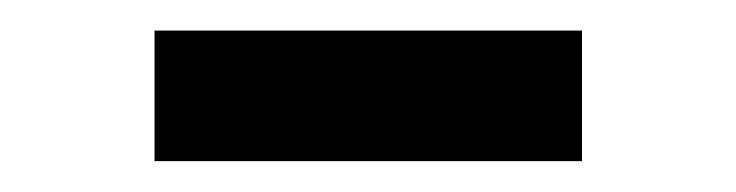

<svg xmlns="http://www.w3.org/2000/svg" viewBox="-20 -746 479 125"><path d="M358.9 -726.1V-641.1H80.6V-726.1Z"/></svg>

Font: Inter 18pt SemiBold
Style: Regular
Weight: 600
Designer: Rasmus Andersson
Foundry: rsms
Version: Version 4.001;git-66647c0bb